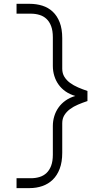

<svg xmlns="http://www.w3.org/2000/svg" viewBox="-20 -802 523 997"><path d="M434.1 -277.3Q409.2 -269 385.5 -259Q361.8 -249 343.5 -235.4Q325.2 -221.7 314.2 -203.9Q303.2 -186 303.2 -162.1V-8.8Q303.2 39.6 290 74.2Q276.9 108.9 253.9 131.1Q231 153.3 200 164.1Q168.9 174.8 133.8 174.8H65.9V123.5H140.1Q164.1 123.5 185.1 117.2Q206.1 110.8 221.4 96.4Q236.8 82 245.6 58.6Q254.4 35.2 254.4 1.5V-147.5Q254.4 -174.3 262 -199Q269.5 -223.6 284.2 -244.1Q298.8 -264.6 320.6 -280Q342.3 -295.4 371.1 -303.7Q342.3 -312 320.6 -327.1Q298.8 -342.3 284.2 -362.8Q269.5 -383.3 262 -408Q254.4 -432.6 254.4 -460V-608.9Q254.4 -642.6 245.6 -666Q236.8 -689.5 221.4 -703.9Q206.1 -718.3 185.1 -724.6Q164.1 -731 140.1 -731H65.9V-782.2H133.8Q168.9 -782.2 200 -772.5Q231 -762.7 253.9 -741.2Q276.9 -719.7 290 -685.8Q303.2 -651.9 303.2 -603.5V-445.3Q303.2 -421.4 314.2 -403.3Q325.2 -385.3 343.5 -371.8Q361.8 -358.4 385.5 -348.1Q409.2 -337.9 434.1 -329.6V-277.3Z"/></svg>

Font: Proza Libre
Style: Light
Weight: 300
Designer: Jasper de Waard
Foundry: Jasper de Waard
Version: Version 1.000; ttfautohint (v1.4.1.8-43bc)